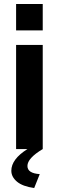

<svg xmlns="http://www.w3.org/2000/svg" viewBox="-20 -750 295 966"><path d="M152 196Q94 188 65.5 164Q37 140 37 109Q37 51 118 0H61V-524H195V0Q118 46 118 85Q118 122 180 126ZM61 -597V-730H195V-597Z"/></svg>

Font: Oxford Sans
Style: Bold
Weight: 700
Designer: Matt McInerney, Pablo Impallari, Rodrigo Fuenzalida
Foundry: Matt McInerney, Pablo Impallari, Rodrigo Fuenzalida
Version: Version 3.000g; ttfautohint (v1.5) -l 8 -r 28 -G 28 -x 14 -D